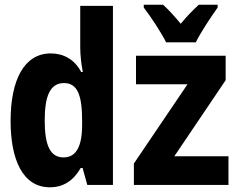

<svg xmlns="http://www.w3.org/2000/svg" viewBox="-20 -786 1040 816"><path d="M686 -606H812C833 -648 877 -715 905 -754V-766H825C800 -743 778 -721 748 -685C721 -718 695 -746 673 -766H591V-754C621 -715 667 -645 686 -606ZM192 10C249 10 292 -18 323 -72H331L351 0H460V-761H321V-584C321 -551 326 -509 332 -480H325C297 -534 249 -559 196 -559C82 -559 25 -445 25 -272C25 -109 76 10 192 10ZM549 0H951V-122H721L939 -445V-549H558V-428H777L549 -91ZM250 -117C195 -117 170 -165 170 -274C170 -376 192 -433 252 -433C311 -433 329 -378 329 -272V-256C329 -162 303 -117 250 -117Z"/></svg>

Font: Noto Sans Mono ExtraCondensed ExtraBold
Style: Regular
Weight: 800
Width: 2
Designer: Monotype Design Team
Foundry: Monotype Imaging Inc.
Version: Version 2.014